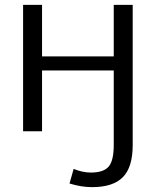

<svg xmlns="http://www.w3.org/2000/svg" viewBox="-20 -540 641 790"><path d="M448 57V-250H153V0H75V-520H153V-308H448V-520H526V57Q526 148 485.5 189Q445 230 359 230Q314 230 266 215L283 155Q320 170 354 170Q406 170 427 145.5Q448 121 448 57Z"/></svg>

Font: Mplus 1p
Style: Regular
Weight: 400
Version: Version 1.061